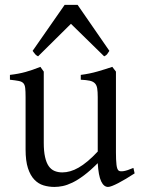

<svg xmlns="http://www.w3.org/2000/svg" viewBox="-20 -738 570 773"><path d="M522 -40Q503.9 -28.3 487.3 -18.3Q470.7 -8.3 456.5 -1Q442.4 6.3 431.6 10.5Q420.9 14.6 415 14.6Q397.9 14.6 387.2 -8.1Q376.5 -30.8 373.5 -81.1Q343.3 -50.8 318.1 -32Q293 -13.2 271.7 -2.9Q250.5 7.3 232.7 11Q214.8 14.6 199.2 14.6Q176.3 14.6 155.3 8.3Q134.3 2 118.2 -14.9Q102.1 -31.7 92.5 -61Q83 -90.3 83 -136.2V-347.2Q83 -370.6 81.5 -383.5Q80.1 -396.5 74 -403.1Q67.9 -409.7 55.2 -412.1Q42.5 -414.6 20 -417V-436.5Q37.6 -438.5 53 -441.4Q68.4 -444.3 82.8 -448.2Q97.2 -452.1 111.8 -457.3Q126.5 -462.4 142.6 -468.8L156.2 -449.7V-163.1Q156.2 -128.9 161.4 -106Q166.5 -83 176 -69.3Q185.5 -55.7 199.5 -49.8Q213.4 -43.9 231 -43.9Q246.6 -43.9 262.9 -48.6Q279.3 -53.2 296.6 -63.2Q314 -73.2 333 -89.1Q352.1 -105 373.5 -127.9V-347.2Q373.5 -369.1 371.3 -382.3Q369.1 -395.5 361.8 -402.8Q354.5 -410.2 341.1 -413.1Q327.6 -416 305.2 -417V-436.5Q340.3 -440.9 372.6 -450.2Q404.8 -459.5 432.1 -468.8L446.8 -449.7V-124Q446.8 -93.8 449 -74.7Q451.2 -55.7 458 -50.8Q463.9 -46.9 478 -49.1Q492.2 -51.3 517.1 -62L522 -40ZM420.4 -533.2Q414.6 -523.9 411.1 -519.5Q407.7 -515.1 399.4 -511.2L265.6 -642.1L133.3 -511.2Q129.4 -513.2 126.7 -515.1Q124 -517.1 121.8 -519.5Q119.6 -522 117.2 -525.4Q114.7 -528.8 111.3 -533.2L240.2 -718.3H292.5L420.4 -533.2Z"/></svg>

Font: Gentium
Style: Regular
Weight: 400
Designer: J. Victor Gaultney
Version: Version 1.03; 2011; OFL 1.1 release